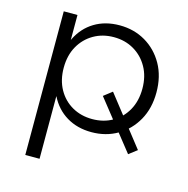

<svg xmlns="http://www.w3.org/2000/svg" viewBox="-106 -632 910 929"><g transform="rotate(15 348.5 -168.0)"><path d="M381.5 4.7Q310.5 4.7 256.7 -27.7Q203 -60 173 -120.2Q143.1 -180.3 143.1 -262Q143.1 -345.2 172.5 -405Q201.9 -464.9 255.6 -497.5Q309.3 -530.2 381.5 -530.2Q453.6 -530.2 511.2 -496.4Q568.7 -462.6 602.6 -402.5Q636.4 -342.4 636.4 -262Q636.4 -182.6 602.6 -122.4Q568.7 -62.3 511.2 -28.8Q453.6 4.7 381.5 4.7ZM101.6 194V-525.5H170.3V-367.2L163.1 -261.5L173.1 -155.3V194ZM581 61.7 390.2 -179.1 432.4 -211.7 622.1 30.3ZM369 -57.4Q425.4 -57.4 469.9 -82.8Q514.5 -108.2 540.3 -154.4Q566 -200.6 566 -262Q566 -323.8 540 -369.8Q514.1 -415.8 469.7 -441.7Q425.4 -467.6 369 -467.6Q312.6 -467.6 268.1 -441.7Q223.5 -415.8 197.7 -369.8Q172 -323.8 172 -262Q172 -200.6 197.7 -154.4Q223.5 -108.2 268.1 -82.8Q312.6 -57.4 369 -57.4Z"/></g></svg>

Font: Montserrat Thin
Style: Regular
Weight: 100
Designer: Julieta Ulanovsky
Foundry: Julieta Ulanovsky
Version: Version 9.000